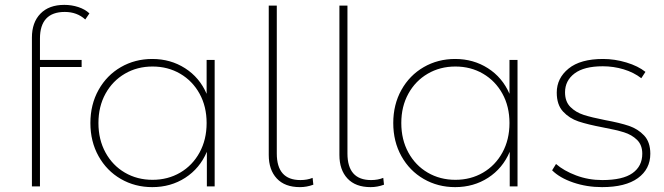

<svg xmlns="http://www.w3.org/2000/svg" viewBox="-20 -765 2725 788"><path d="M144 -607V-519H315V-490H144V0H111V-611Q111 -673 146 -709Q181 -745 244 -745Q274 -745 301.5 -736Q329 -727 347 -710L330 -685Q296 -716 246 -716Q195 -716 169.5 -688.5Q144 -661 144 -607Z M861 -519V0H829V-142Q800 -74 740.5 -35.5Q681 3 605 3Q534 3 476 -30.5Q418 -64 384.5 -124Q351 -184 351 -260Q351 -336 384.5 -396Q418 -456 476 -489.5Q534 -523 605 -523Q680 -523 739.5 -485Q799 -447 828 -380V-519ZM828 -260Q828 -328 799 -380.5Q770 -433 719.5 -462.5Q669 -492 606 -492Q543 -492 492.5 -462.5Q442 -433 413 -380.5Q384 -328 384 -260Q384 -192 413 -139Q442 -86 492.5 -56.5Q543 -27 606 -27Q669 -27 719.5 -56.5Q770 -86 799 -139Q828 -192 828 -260Z M1083 -129V-742H1116V-135Q1116 -26 1213 -26Q1241 -26 1263 -35L1266 -7Q1239 3 1211 3Q1149 3 1116 -32.5Q1083 -68 1083 -129Z M1373 -129V-742H1406V-135Q1406 -26 1503 -26Q1531 -26 1553 -35L1556 -7Q1529 3 1501 3Q1439 3 1406 -32.5Q1373 -68 1373 -129Z M2104 -519V0H2072V-142Q2043 -74 1983.5 -35.5Q1924 3 1848 3Q1777 3 1719 -30.5Q1661 -64 1627.5 -124Q1594 -184 1594 -260Q1594 -336 1627.5 -396Q1661 -456 1719 -489.5Q1777 -523 1848 -523Q1923 -523 1982.5 -485Q2042 -447 2071 -380V-519ZM2071 -260Q2071 -328 2042 -380.5Q2013 -433 1962.5 -462.5Q1912 -492 1849 -492Q1786 -492 1735.5 -462.5Q1685 -433 1656 -380.5Q1627 -328 1627 -260Q1627 -192 1656 -139Q1685 -86 1735.5 -56.5Q1786 -27 1849 -27Q1912 -27 1962.5 -56.5Q2013 -86 2042 -139Q2071 -192 2071 -260Z M2246 -66 2262 -92Q2294 -64 2344.5 -45Q2395 -26 2452 -26Q2536 -26 2576 -54.5Q2616 -83 2616 -134Q2616 -170 2594.5 -191Q2573 -212 2541 -222Q2509 -232 2455 -242Q2392 -254 2354.5 -266.5Q2317 -279 2291 -307Q2265 -335 2265 -385Q2265 -444 2313.5 -483.5Q2362 -523 2455 -523Q2503 -523 2551 -508.5Q2599 -494 2629 -470L2612 -444Q2581 -468 2539.5 -480.5Q2498 -493 2454 -493Q2377 -493 2338 -463.5Q2299 -434 2299 -386Q2299 -348 2321 -326Q2343 -304 2375.5 -293.5Q2408 -283 2464 -272Q2524 -261 2561 -248.5Q2598 -236 2623.5 -209Q2649 -182 2649 -134Q2649 -71 2598 -34Q2547 3 2451 3Q2388 3 2332.5 -16Q2277 -35 2246 -66Z"/></svg>

Font: Montserrat Alternates ExLight
Style: Regular
Weight: 275
Designer: Julieta Ulanovsky
Foundry: Julieta Ulanovsky
Version: Version 7.200